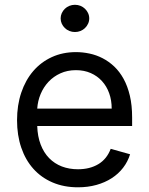

<svg xmlns="http://www.w3.org/2000/svg" viewBox="-20 -770 622 801"><path d="M305.4 11.4Q246.4 11.4 199.2 -8.9Q152 -29.1 119.1 -65.9Q86.3 -102.6 68.7 -154.1Q51.1 -205.6 51.1 -268.5Q51.1 -331.3 68.7 -383.5Q86.3 -435.7 118.6 -473.4Q150.9 -511 196.2 -531.8Q241.5 -552.6 296.9 -552.6Q325.3 -552.6 353.7 -546.5Q382.1 -540.5 408.2 -527Q434.3 -513.5 456.7 -492.4Q479 -471.2 495.7 -440.9Q512.4 -410.5 521.8 -370.6Q531.2 -330.6 531.2 -279.8V-244.3H135.3Q136.7 -200.6 149.7 -166.9Q162.6 -133.2 185 -110.3Q207.4 -87.4 237.9 -75.6Q268.5 -63.9 305.4 -63.9Q354.8 -63.9 390.3 -85.2Q425.8 -106.5 441.8 -149.1L522.7 -126.4Q513.1 -95.5 493.6 -70.1Q474.1 -44.7 446 -26.6Q418 -8.5 382.5 1.4Q346.9 11.4 305.4 11.4ZM446 -316.8Q446 -351.6 435.5 -380.9Q425.1 -410.2 405.5 -431.6Q386 -453.1 358.5 -465.2Q331 -477.3 296.9 -477.3Q261 -477.3 232.1 -464.1Q203.1 -451 182.4 -428.8Q161.6 -406.6 149.5 -377.7Q137.4 -348.7 135.3 -316.8ZM292.6 -636.4Q280.5 -636.4 269.5 -640.8Q258.5 -645.2 250.5 -653.1Q242.5 -660.9 237.7 -671.2Q233 -681.5 233 -693.2Q233 -704.9 237.7 -715.2Q242.5 -725.5 250.5 -733.3Q258.5 -741.1 269.5 -745.6Q280.5 -750 292.6 -750Q305 -750 315.9 -745.6Q326.7 -741.1 334.7 -733.3Q342.7 -725.5 347.5 -715.2Q352.3 -704.9 352.3 -693.2Q352.3 -681.5 347.5 -671.2Q342.7 -660.9 334.7 -653.1Q326.7 -645.2 315.9 -640.8Q305 -636.4 292.6 -636.4Z"/></svg>

Font: Interop
Style: Regular
Weight: 400
Designer: Rasmus Andersson, Google, Jang Haemin
Foundry: jhaemin
Version: Version 1.008